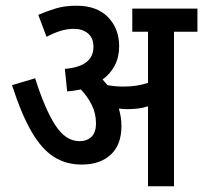

<svg xmlns="http://www.w3.org/2000/svg" viewBox="-20 -652 711 672"><path d="M405 -211Q405 -145 367.5 -110.5Q330 -76 266 -76Q211 -76 168.5 -103Q126 -130 90.5 -191Q55 -252 22 -354L103 -378Q136 -273 172.5 -215.5Q209 -158 258 -158Q285 -158 300.5 -173.5Q316 -189 316 -220Q316 -255 301 -285Q286 -315 263 -339Q240 -334 215 -332L207 -411Q307 -419 307 -488Q307 -519 288 -535Q269 -551 238 -551Q214 -551 190.5 -543.5Q167 -536 143 -523L114 -600Q144 -613 175.5 -622.5Q207 -632 248 -632Q319 -632 358 -592Q397 -552 397 -490Q397 -452 381.5 -422.5Q366 -393 339 -374Q348 -364 356 -354Q383 -349 413 -349Q460 -349 498 -362V-541H443V-622H671V-541H589V0H498V-280Q480 -274 462 -272Q444 -270 424 -270Q412 -270 396 -272Q400 -258 402.5 -243Q405 -228 405 -211Z"/></svg>

Font: Noto Sans Devanagari UI Condensed Medium
Style: Regular
Weight: 500
Width: 3
Designer: Jelle Bosma - Monotype Design Team
Foundry: Monotype Imaging Inc.
Version: Version 2.003